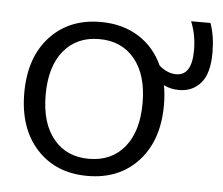

<svg xmlns="http://www.w3.org/2000/svg" viewBox="-45 -611 778 671"><g transform="rotate(5 344.0 -275.0)"><path d="M667 -560Q683 -515 683 -457Q683 -384 654 -350.5Q625 -317 578 -317Q548 -317 524 -329Q530 -296 530 -260Q530 -136 463 -63Q396 10 285 10Q174 10 107 -63Q40 -136 40 -260Q40 -384 107 -457Q174 -530 285 -530Q361 -530 417.5 -495Q474 -460 503 -396Q532 -371 563 -371Q618 -371 618 -460Q618 -514 599 -560ZM160.5 -105.5Q206 -50 285 -50Q364 -50 409.5 -105.5Q455 -161 455 -260Q455 -359 409.5 -414.5Q364 -470 285 -470Q206 -470 160.5 -414.5Q115 -359 115 -260Q115 -161 160.5 -105.5Z"/></g></svg>

Font: M PLUS 1p
Style: Regular
Weight: 400
Version: Version 1.062